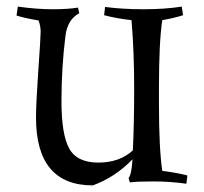

<svg xmlns="http://www.w3.org/2000/svg" viewBox="-20 -549 618 581"><path d="M461 -284V-237Q461 -100 471 -32Q517 -26 547 -18L544 7Q495 0 443.5 0Q392 0 373 3L369 -10Q378 -20 381 -67Q329 -13 261 12Q89 12 89 -193Q89 -238 96 -337Q103 -436 103 -453Q103 -470 97 -486V-487Q55 -494 30 -502L34 -529Q92 -521 139 -521Q186 -521 216 -526L220 -509Q184 -490 178 -440Q166 -344 166 -243Q166 -142 189.5 -99.5Q213 -57 277.5 -57Q342 -57 382 -94Q386 -174 386 -283Q386 -392 378 -488Q333 -493 295 -503L298 -528Q350 -521 414.5 -521Q479 -521 530 -529L534 -503Q506 -494 471 -488Q461 -421 461 -284Z"/></svg>

Font: Almendra SC
Style: Regular
Weight: 400
Designer: Ana Sanfelippo
Foundry: Ana Sanfelippo
Version: Version 1.003